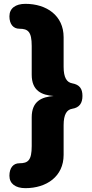

<svg xmlns="http://www.w3.org/2000/svg" viewBox="-20 -801 478 999"><path d="M80.5 48.5C50 48.5 29 71.5 29 113.5C29 155 61 178 112 178C222.5 178 311 117 311 5V-149.5C311 -206.5 328 -230.5 355.5 -235C393.5 -241 409 -264.5 409 -302C409 -339.5 394 -360.5 355.5 -367.5C328 -372.5 311 -396 311 -453.5V-607.5C311 -720 222.5 -781 112 -781C61 -781 29 -758 29 -716C29 -674.5 50 -651.5 80.5 -651.5C126 -651.5 145 -636 145 -562V-412.5C145 -327 198.5 -306.5 259 -301.5C198.5 -296.5 145 -276 145 -190.5V-41C145 33.5 126 48.5 80.5 48.5Z"/></svg>

Font: RTM Light Light
Style: Regular
Weight: 300
Designer: after Tyler Finck
Foundry: An Endless Supply
Version: Version 1.000;Glyphs 3.2.1 (3258)